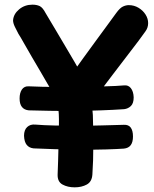

<svg xmlns="http://www.w3.org/2000/svg" viewBox="-20 -792 662 823"><path d="M59 -647Q51 -662 43.5 -677.5Q36 -693 36 -705Q38 -732 62 -752Q86 -772 119 -772Q137 -772 150 -766Q163 -760 176 -735Q197 -700 219.5 -662Q242 -624 263 -588.5Q284 -553 301 -524Q318 -495 326 -478Q356 -418 366 -375.5Q376 -333 378 -299Q379 -271 379.5 -238Q380 -205 380 -171.5Q380 -138 379 -105Q378 -72 376 -44Q374 -13 352 -1Q330 11 300 11Q270 11 248 -1Q226 -13 227 -44Q228 -64 229 -100Q230 -136 231 -176.5Q232 -217 232.5 -251.5Q233 -286 232 -303Q231 -333 218 -363.5Q205 -394 195 -414Q194 -415 182.5 -435Q171 -455 153.5 -485Q136 -515 116.5 -548Q97 -581 82 -608Q67 -635 59 -647ZM368 -345Q362 -334 346 -327Q330 -320 319 -320Q302 -320 284 -328.5Q266 -337 254 -353.5Q242 -370 242 -394Q242 -405 250.5 -420.5Q259 -436 271 -452Q283 -468 291 -479Q312 -509 338 -544.5Q364 -580 390.5 -616.5Q417 -653 440 -684Q463 -715 478 -736Q494 -758 507 -764Q520 -770 532 -770Q555 -770 574 -758.5Q593 -747 604 -729.5Q615 -712 615 -693Q615 -683 612 -674Q609 -665 603 -657Q595 -645 573.5 -616.5Q552 -588 523.5 -551Q495 -514 465 -474.5Q435 -435 409 -400.5Q383 -366 368 -345ZM103 -319Q84 -321 74 -333.5Q64 -346 64 -370Q64 -394 74 -408.5Q84 -423 103 -422Q125 -421 162.5 -420Q200 -419 246 -419Q292 -419 340.5 -420Q389 -421 433.5 -422Q478 -423 512 -426Q530 -428 541 -414Q552 -400 553 -375Q553 -349 541 -337.5Q529 -326 512 -324Q468 -321 413.5 -319Q359 -317 301.5 -316.5Q244 -316 192.5 -317Q141 -318 103 -319ZM511 -257Q531 -258 540.5 -245Q550 -232 550 -207Q550 -183 540.5 -170Q531 -157 511 -155Q484 -153 435 -151.5Q386 -150 328.5 -150.5Q271 -151 216.5 -152.5Q162 -154 124 -156Q105 -158 94.5 -171Q84 -184 83 -210Q83 -235 96.5 -247.5Q110 -260 131 -258Q167 -255 215 -254Q263 -253 316 -253Q369 -253 419.5 -254.5Q470 -256 511 -257Z"/></svg>

Font: Playpen Sans Arabic
Style: Bold
Weight: 700
Version: Version 2.000